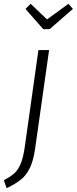

<svg xmlns="http://www.w3.org/2000/svg" viewBox="-80 -786 403 1009"><path d="M-60 161Q-25 143 -5 125Q15 107 28.5 75Q42 43 50 -13L122 -523H178L105 -8Q96 57 77.5 95.5Q59 134 31.5 156.5Q4 179 -45 203ZM280 -766 303 -739 181 -633H147L54 -739L81 -766L167 -684Z"/></svg>

Font: Fira Sans Extra Condensed Light
Style: Italic
Weight: 300
Width: 3
Italic angle: -8°
Designer: Carrois Corporate & Edenspiekermann AG
Foundry: Carrois Corporate GbR & Edenspiekermann AG
Version: Version 4.203